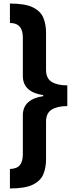

<svg xmlns="http://www.w3.org/2000/svg" viewBox="-20 -820 425 1084"><path d="M36 -800Q122 -800 165.5 -778.5Q209 -757 224.5 -720Q240 -683 240 -635V-425Q240 -378 271.5 -358Q303 -338 360 -338V-221Q303 -221 271.5 -201Q240 -181 240 -134V79Q240 127 224.5 164Q209 201 165.5 222.5Q122 244 36 244V134Q75 133 92 112.5Q109 92 109 50V-169Q109 -215 138.5 -242Q168 -269 224 -277V-283Q168 -291 138.5 -318Q109 -345 109 -391V-606Q109 -634 101.5 -652.5Q94 -671 78 -680.5Q62 -690 36 -690Z"/></svg>

Font: Noto Sans Malayalam
Style: Regular
Weight: 400
Designer: Jelle Bosma - Monotype Design Team
Foundry: Monotype Imaging Inc.
Version: Version 2.103